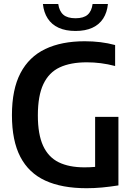

<svg xmlns="http://www.w3.org/2000/svg" viewBox="-20 -962 690 989"><path d="M426 7.5Q298.5 7.5 213.2 -31.8Q128 -71 84.8 -154Q41.5 -237 41.5 -369Q41.5 -501.5 85.5 -585.5Q129.5 -669.5 213.2 -709.5Q297 -749.5 416.5 -749.5Q458 -749.5 497 -744.8Q536 -740 573 -730V-622Q534.5 -632 499 -636.5Q463.5 -641 427.5 -641Q343.5 -641 287.8 -615Q232 -589 203.5 -529Q175 -469 175 -367.5Q175 -270 202 -211.2Q229 -152.5 282.2 -126.2Q335.5 -100 415 -100Q442 -100 468.2 -102.2Q494.5 -104.5 517 -108.5L470 -66V-360H590V-7Q546 0 505.5 3.8Q465 7.5 426 7.5ZM369 -802.5Q318 -802.5 282 -819Q246 -835.5 225.8 -866.8Q205.5 -898 201 -941.5H280Q285.5 -904 306.5 -886Q327.5 -868 369 -868Q410.5 -868 431.2 -886Q452 -904 457 -941.5H536Q531.5 -897.5 511.5 -866.5Q491.5 -835.5 455.8 -819Q420 -802.5 369 -802.5Z"/></svg>

Font: Encode Sans SC SemiCondensed SemiBold
Style: Regular
Weight: 600
Width: 4
Designer: Multiple Designers
Foundry: Impallari Type
Version: Version 3.002